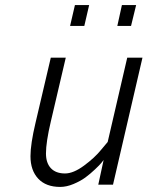

<svg xmlns="http://www.w3.org/2000/svg" viewBox="-20 -727 581 756"><path d="M404 -168 378 -137C361.3 -116.3 339 -95.7 311 -75C283 -54.3 258 -44 236 -44C212 -44 193.5 -50.8 180.5 -64.5C167.5 -78.2 161 -97.7 161 -123C161 -152.3 167.3 -194 180 -248L239 -500H180L120 -244C106.7 -188 100 -144 100 -112C100 -74.7 110.2 -45.2 130.5 -23.5C150.8 -1.8 179.7 9 217 9C233.7 9 251.2 5.2 269.5 -2.5C287.8 -10.2 303.3 -18.7 316 -28C328.7 -37.3 341.3 -48 354 -60C366.7 -72 375 -80.5 379 -85.5L388 -97L367 0H425L541 -500H481ZM496 -625 516 -707H460L442 -625ZM312 -625 331 -707H275L256 -625Z"/></svg>

Font: RazerF5 Light
Style: Italic
Weight: 300
Foundry: Razer Inc.
Version: Version 2